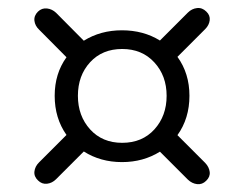

<svg xmlns="http://www.w3.org/2000/svg" viewBox="-20 -574 618 488"><path d="M79 -161 149 -231Q119 -273.5 119 -330.5Q119 -387 149 -428.5L79.5 -498.5Q69 -508.5 67.5 -521.2Q66 -534 76.5 -544.5Q86.5 -554 99.5 -552.5Q112.5 -551 122.5 -541.5L193 -470.5Q235.5 -497 290 -497Q344.5 -497 386.5 -471L457.5 -542Q467.5 -552 480.8 -553.5Q494 -555 504.5 -544.5Q514.5 -535 513 -522.5Q511.5 -510 501.5 -500L431 -429.5Q461.5 -387.5 461.5 -330.5Q461.5 -273 431 -230.5L501.5 -160Q511.5 -149.5 513 -137Q514.5 -124.5 504 -114.5Q494 -104.5 481 -106Q468 -107.5 457.5 -117.5L386.5 -188.5Q344 -162 290 -162Q235.5 -162 193 -189L122.5 -118.5Q112.5 -108.5 99.5 -107Q86.5 -105.5 76.5 -115.5Q66 -125.5 67.5 -138.2Q69 -151 79 -161ZM290.5 -211Q341.5 -211 372.5 -245.2Q403.5 -279.5 403.5 -330.5Q403.5 -381.5 372.2 -415.5Q341 -449.5 290.5 -449.5Q240 -449.5 209 -415.8Q178 -382 178 -330.5Q178 -279.5 209 -245.2Q240 -211 290.5 -211Z"/></svg>

Font: Fraunces 9pt Soft
Style: Regular
Weight: 400
Version: Version 1.000;[0bf87f6ff]